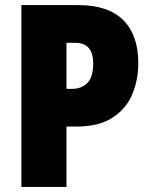

<svg xmlns="http://www.w3.org/2000/svg" viewBox="-20 -734 594 754"><path d="M287 -714Q405 -714 464 -655Q523 -596 523 -487Q523 -417 498 -360.5Q473 -304 419.5 -270.5Q366 -237 281 -237H241V0H64V-714ZM275 -566H241V-385H263Q299 -385 322.5 -407.5Q346 -430 346 -485Q346 -566 275 -566Z"/></svg>

Font: Noto Sans Lao UI Cond Blk
Style: Regular
Weight: 900
Width: 3
Designer: Monotype Design Team
Foundry: Monotype Imaging Inc.
Version: Version 2.000; ttfautohint (v1.8.4.7-5d5b)